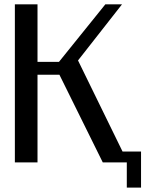

<svg xmlns="http://www.w3.org/2000/svg" viewBox="-20 -746 711 882"><path d="M452.1 0 252.9 -402.8H152.3V0H48.3V-726.1H152.3V-461.9H251L463.9 -726.1H540.5L338.4 -468.3L543 -49.8H627.9V115.7H562.5V0Z"/></svg>

Font: Federov2
Style: Regular
Weight: 400
Designer: Olexa M. Volochay | Cyreal.org
Foundry: Olexa M. Volochay | Cyreal.org
Version: Version 1.000